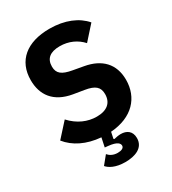

<svg xmlns="http://www.w3.org/2000/svg" viewBox="-218 -826 1035 1153"><g transform="rotate(-30 300.0 -249.0)"><path d="M306.1 212C373.9 212 437.9 188.9 437.9 121.1C437.9 72.1 404.8 51.8 365.1 51.8C349.1 51.8 333.1 55 317.1 58.9L312.9 55L322.1 11C475.1 0 556.1 -92 556.1 -214.8C556.1 -324.9 491.1 -391 378.9 -410.9L306.1 -424C237.9 -436.1 209.9 -457 209.9 -505C209.9 -560 244 -588.1 311.1 -588.1C373.9 -588.1 426.1 -562.9 463.1 -522L547.9 -616.8C498.9 -674 416.9 -709.9 310 -709.9C152 -709.9 58.9 -632.1 58.9 -497.9C58.9 -396 111.9 -318.9 236.9 -297.9L310 -285.9C377.8 -274.9 404.1 -252.1 404.1 -203.1C404.1 -143.1 365.1 -110.1 294 -110.1C231.9 -110.1 169 -136 117.9 -192.1L30.9 -95.9C78.8 -35.9 155.9 2.8 255 11L241.8 73.9L263.1 76C324.9 82 338.1 100.9 338.1 116.1C338.1 133.2 318.9 141 294 141C263.1 141 241.1 127.8 228 111.9L182.2 168C198.9 187.9 236.9 212 306.1 212Z"/></g></svg>

Font: Margiela Mono Bold
Style: Regular
Weight: 700
Designer: Mike Abbink, Paul van der Laan, Pieter van Rosmalen
Foundry: Bold Monday
Version: Version 2.003 2021